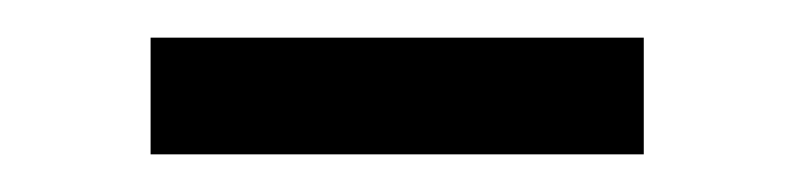

<svg xmlns="http://www.w3.org/2000/svg" viewBox="-20 -322 422 102"><path d="M60 -240H322V-302H60Z"/></svg>

Font: Talent
Style: Regular
Weight: 400
Designer: Mike Powis
Version: Version 1.001;hotconv 1.0.109;makeotfexe 2.5.65596